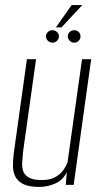

<svg xmlns="http://www.w3.org/2000/svg" viewBox="-20 -728 405 756"><path d="M135 8Q93 8 71 -3.5Q49 -15 40 -33.5Q31 -52 31 -75Q31 -98 34 -123L86 -495H122L71 -132Q69 -111 67.5 -91Q66 -71 71 -55Q76 -39 93.5 -29Q111 -19 145 -19Q178 -19 198.5 -31Q219 -43 230 -59Q241 -75 246 -89L303 -495H339L270 0H239L243 -50Q227 -18 196.5 -5Q166 8 135 8ZM187 -560Q176 -560 168.5 -567.5Q161 -575 161 -585Q161 -595 168.5 -602Q176 -609 187 -609Q197 -609 204.5 -602Q212 -595 212 -585Q212 -575 204.5 -567.5Q197 -560 187 -560ZM272 -560Q262 -560 254.5 -567.5Q247 -575 247 -585Q247 -595 254.5 -602Q262 -609 272 -609Q283 -609 290 -602Q297 -595 297 -585Q297 -575 290 -567.5Q283 -560 272 -560ZM200 -620 262 -708H304L222 -620Z"/></svg>

Font: Alumni Sans ExtraLight
Style: Italic
Weight: 250
Italic angle: -8°
Version: Version 1.016